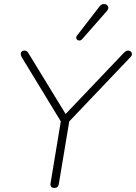

<svg xmlns="http://www.w3.org/2000/svg" viewBox="-20 -927 675 953"><path d="M231 -18 286 -350 290 -311 88 -643Q83 -652 83 -659.5Q83 -667 88 -671.5Q93 -676 101 -676Q109 -676 113.5 -672.5Q118 -669 123 -660L312 -351H296L594 -664Q600 -670 605 -673Q610 -676 617 -676Q624 -676 629.5 -671Q635 -666 635 -658.5Q635 -651 627 -643L311 -311L328 -350L272 -14Q269 6 249 6Q239 6 234 -0.5Q229 -7 231 -18ZM362 -750 474 -895Q484 -908 497.5 -907Q511 -906 516 -895.5Q521 -885 511 -873L388 -733Q381 -725 372 -726Q363 -727 359.5 -734.5Q356 -742 362 -750Z"/></svg>

Font: SN Pro Thin
Style: Italic
Weight: 200
Italic angle: -9°
Designer: Tobias Whetton
Foundry: Supernotes
Version: Version 1.003;Glyphs 3.3 (3324)